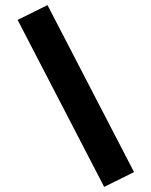

<svg xmlns="http://www.w3.org/2000/svg" viewBox="-20 -686 590 752"><path d="M388 46 49 -608 166 -666 505 -12Z"/></svg>

Font: Inconsolata SemiExpanded ExtraBold
Style: Regular
Weight: 800
Width: 6
Monospace: yes
Designer: Raph Levien, Cyreal, Brenton Simpson
Foundry: Raph Levien, Cyreal, Google
Version: Version 3.001; ttfautohint (v1.8.2.53-6de2)